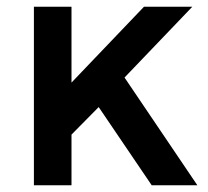

<svg xmlns="http://www.w3.org/2000/svg" viewBox="-20 -552 621 572"><path d="M193 0H81V-532H193V-306L409 -532H553L351 -321L568 0H432L274 -233L193 -151Z"/></svg>

Font: Myanmar Khyay
Style: Regular
Weight: 400
Designer: Danh Hong
Foundry: Google Inc.
Version: Version 1.10 March 4, 2015